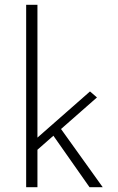

<svg xmlns="http://www.w3.org/2000/svg" viewBox="-20 -780 491 800"><path d="M89 0V-760H136V0ZM226 -254 408 0H353L193 -228ZM120 -142 116 -189 355 -399 384 -374Z"/></svg>

Font: Josefin Sans Thin Light
Style: Regular
Weight: 300
Version: Version 2.000